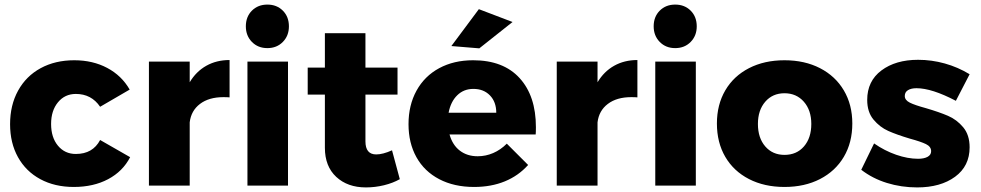

<svg xmlns="http://www.w3.org/2000/svg" viewBox="-20 -810 4280 838"><path d="M311 -400Q263 -400 233 -363.5Q203 -327 203 -269Q203 -210 233 -174Q263 -138 311 -138Q385 -138 417 -199L548 -124Q516 -62 452 -28Q388 6 302 6Q219 6 156 -28Q93 -62 58.5 -124Q24 -186 24 -268Q24 -351 59 -414.5Q94 -478 157.5 -512.5Q221 -547 304 -547Q385 -547 448 -513.5Q511 -480 546 -419L417 -344Q379 -400 311 -400Z M982 -548V-385Q973 -386 955 -386Q892 -386 853 -356.5Q814 -327 808 -276V0H630V-541H808V-451Q836 -498 880.5 -523Q925 -548 982 -548Z M1060 -541H1237V0H1060ZM1241 -695Q1241 -654 1214.5 -627Q1188 -600 1147 -600Q1106 -600 1079.5 -627Q1053 -654 1053 -695Q1053 -737 1079.5 -763.5Q1106 -790 1147 -790Q1188 -790 1214.5 -763.5Q1241 -737 1241 -695Z M1725 -28Q1695 -11 1656 -1.5Q1617 8 1577 8Q1497 8 1447.5 -38Q1398 -84 1398 -165V-397H1323V-515H1398V-665H1575V-515H1715V-397H1575V-193Q1575 -136 1622 -136Q1651 -136 1691 -154Z M2319 -255Q2319 -234 2318 -223H1942Q1955 -177 1987 -152.5Q2019 -128 2065 -128Q2100 -128 2132.5 -142Q2165 -156 2192 -183L2285 -90Q2243 -43 2183.5 -18.5Q2124 6 2049 6Q1962 6 1897 -28Q1832 -62 1797.5 -124Q1763 -186 1763 -268Q1763 -351 1798 -414.5Q1833 -478 1897 -512.5Q1961 -547 2045 -547Q2177 -547 2248 -469Q2319 -391 2319 -255ZM2146 -318Q2146 -365 2118.5 -393.5Q2091 -422 2046 -422Q2004 -422 1975.5 -394Q1947 -366 1938 -318ZM2070 -770 2217 -714 2072 -599 1950 -609Z M2762 -548V-385Q2753 -386 2735 -386Q2672 -386 2633 -356.5Q2594 -327 2588 -276V0H2410V-541H2588V-451Q2616 -498 2660.5 -523Q2705 -548 2762 -548Z M2840 -541H3017V0H2840ZM3021 -695Q3021 -654 2994.5 -627Q2968 -600 2927 -600Q2886 -600 2859.5 -627Q2833 -654 2833 -695Q2833 -737 2859.5 -763.5Q2886 -790 2927 -790Q2968 -790 2994.5 -763.5Q3021 -737 3021 -695Z M3700 -271Q3700 -188 3663 -125.5Q3626 -63 3559 -28.5Q3492 6 3404 6Q3316 6 3249 -28.5Q3182 -63 3145.5 -125.5Q3109 -188 3109 -271Q3109 -353 3145.5 -415.5Q3182 -478 3249 -512.5Q3316 -547 3404 -547Q3492 -547 3559 -512.5Q3626 -478 3663 -415.5Q3700 -353 3700 -271ZM3288 -269Q3288 -208 3320 -171Q3352 -134 3404 -134Q3457 -134 3489 -171Q3521 -208 3521 -269Q3521 -329 3488.5 -366Q3456 -403 3404 -403Q3352 -403 3320 -366Q3288 -329 3288 -269Z M3980 -425Q3957 -425 3943 -416.5Q3929 -408 3929 -391Q3929 -373 3951 -362Q3973 -351 4021 -338Q4079 -321 4117.5 -304.5Q4156 -288 4184 -254.5Q4212 -221 4212 -167Q4212 -85 4148.5 -38.5Q4085 8 3983 8Q3914 8 3851 -11.5Q3788 -31 3739 -69L3795 -184Q3841 -152 3891.5 -134.5Q3942 -117 3987 -117Q4013 -117 4028.5 -125.5Q4044 -134 4044 -150Q4044 -170 4021.5 -181Q3999 -192 3951 -205Q3894 -222 3857 -238.5Q3820 -255 3792.5 -288Q3765 -321 3765 -374Q3765 -456 3827 -502.5Q3889 -549 3987 -549Q4046 -549 4103.5 -533Q4161 -517 4212 -486L4152 -370Q4047 -425 3980 -425Z"/></svg>

Font: Gontserrat
Style: Bold
Weight: 700
Designer: Julieta Ulanovsky
Foundry: Julieta Ulanovsky
Version: Version 6.001